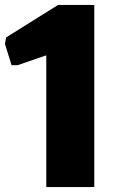

<svg xmlns="http://www.w3.org/2000/svg" viewBox="-20 -760 467 780"><path d="M168 -534H164L51 -495H27L0 -582L5 -608L216 -740H363V0H168Z"/></svg>

Font: Encode Sans Compressed
Style: Black
Weight: 900
Designer: Pablo Impallari, Andres Torresi
Foundry: Pablo Impallari, Andres Torresi
Version: Version 1.000; ttfautohint (v1.00) -l 8 -r 50 -G 200 -x 14 -